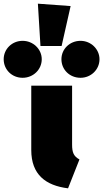

<svg xmlns="http://www.w3.org/2000/svg" viewBox="-145 -1002 561 1044"><path d="M61 -982 75 -752H190L239 -969ZM-22 -780C-80 -780 -125 -735 -125 -680C-125 -623 -80 -579 -22 -579C35 -579 82 -623 82 -680C82 -735 35 -780 -22 -780ZM293 -780C234 -780 189 -735 189 -680C189 -623 234 -579 293 -579C349 -579 396 -623 396 -680C396 -735 349 -780 293 -780ZM247 -536H25V-186C25 -53 103 7 225 22L287 -135C256 -152 247 -172 247 -216Z"/></svg>

Font: Fira Sans Ultra
Style: Regular
Weight: 950
Designer: Carrois Corporate & Edenspiekermann AG
Foundry: Carrois Corporate GbR & Edenspiekermann AG
Version: Version 4.203;PS 004.203;hotconv 1.0.88;makeotf.lib2.5.64775